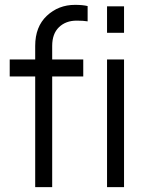

<svg xmlns="http://www.w3.org/2000/svg" viewBox="-20 -771 591 791"><path d="M125 0V-456H20V-526H125V-582Q125 -661 173 -706Q221 -751 289 -751Q321 -751 341 -746V-683Q324 -686 296 -686Q251 -686 223 -659Q195 -632 195 -582V-526H323V-456H195V0ZM421 -636V-745H491V-636ZM421 0V-526H491V0Z"/></svg>

Font: Plus Jakarta Display Light
Style: Regular
Weight: 300
Designer: Gumpita Rahayu
Foundry: Tokotype Studio
Version: Version 1.000;hotconv 1.0.109;makeotfexe 2.5.65596